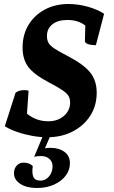

<svg xmlns="http://www.w3.org/2000/svg" viewBox="-20 -675 572 961"><path d="M216 12Q180 12 141 5Q102 -2 66 -14.5Q30 -27 4 -43L58 -211Q75 -224 102 -224Q118 -224 123 -220L115 -106Q161 -68 222 -68Q269 -68 300 -95Q331 -122 331 -162Q331 -181 323 -194.5Q315 -208 292.5 -223.5Q270 -239 224 -263Q150 -302 121.5 -340Q93 -378 93 -437Q93 -501 122.5 -550Q152 -599 204 -627Q256 -655 323 -655Q370 -655 419 -641.5Q468 -628 501 -606L460 -449Q435 -449 420 -454.5Q405 -460 405 -469L407 -547Q372 -575 317 -575Q270 -575 242.5 -553.5Q215 -532 215 -495Q215 -475 222.5 -461Q230 -447 252.5 -432Q275 -417 320 -394Q400 -352 432 -311.5Q464 -271 464 -211Q464 -146 432 -96Q400 -46 344 -17Q288 12 216 12ZM165 266Q114 266 82 245.5Q50 225 50 192Q50 169 63.5 154Q77 139 98 139Q126 139 144 156Q139 192 147 210.5Q155 229 183 229Q208 229 225.5 208Q243 187 243 157Q243 134 227 120Q211 106 184 106Q164 106 151 110L197 0H234L205 67Q220 65 233 65Q275 65 302.5 85Q330 105 330 142Q330 176 309 204Q288 232 250.5 249Q213 266 165 266Z"/></svg>

Font: Petrona ExtraBold
Style: Italic
Weight: 800
Italic angle: -9°
Designer: Ringo R. Seeber
Foundry: Ringo R. Seeber
Version: Version 2.001; ttfautohint (v1.8.3)